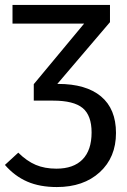

<svg xmlns="http://www.w3.org/2000/svg" viewBox="-20 -547 516 780"><path d="M215.8 -206.1Q329.6 -206.1 390.4 -155.3Q451.2 -104.5 451.2 -6.8Q451.2 92.3 385.3 152.6Q319.3 212.9 210.9 212.9Q141.6 212.9 90.6 190.7Q39.6 168.5 0 123L54.2 73.2Q88.9 107.4 125.2 122.8Q161.6 138.2 209 138.2Q278.8 138.2 315.4 100.6Q352.1 63 352.1 -8.8Q352.1 -78.1 315.7 -108.2Q279.3 -138.2 195.8 -138.2H117.2V-205.1L321.8 -451.2H30.8V-526.9H426.8V-457L212.9 -206.1Z"/></svg>

Font: FiraGO
Style: Regular
Weight: 400
Designer: bBox Type
Foundry: bBox Type GmbH
Version: Version 1.001;PS 001.001;hotconv 1.0.88;makeotf.lib2.5.64775